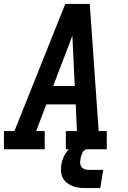

<svg xmlns="http://www.w3.org/2000/svg" viewBox="-27 -755 647 971"><path d="M-7 0V-92H46L303 -735H427L472 -92H513V0H306V-92H362L356 -227H207L156 -92H199V0ZM242 -320H351L343 -490Q342 -511 341 -532Q340 -553 339 -575Q331 -553 323 -532Q315 -511 307 -490ZM405 196Q388 196 371 194Q354 192 338.5 185.5Q323 179 310.5 169Q298 159 290.5 144.5Q283 130 282 113Q281 96 283 78Q287 55 298 32.5Q309 10 328.5 -6.5Q348 -23 372 -30Q396 -37 419 -37L413 0Q405 0 398.5 6Q392 12 388.5 19.5Q385 27 383 34.5Q381 42 380 50Q378 60 378.5 70.5Q379 81 385 89Q391 97 400.5 100.5Q410 104 420 104H495L480 196Z"/></svg>

Font: Iosevka Etoile SmBdObl
Style: Regular
Weight: 600
Italic angle: -9°
Designer: Belleve Invis
Foundry: Belleve Invis
Version: Version 15.5.2; ttfautohint (v1.8.4)